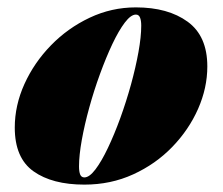

<svg xmlns="http://www.w3.org/2000/svg" viewBox="-20 -490 604 520"><path d="M208.5 10Q121.5 10 70.8 -26Q20 -62 20 -144.5Q20 -204.5 46.2 -262.5Q72.5 -320.5 118 -367.2Q163.5 -414 222.8 -442Q282 -470 348 -470Q435 -470 488.2 -431.2Q541.5 -392.5 541.5 -310Q541.5 -252 516.5 -195.2Q491.5 -138.5 446.5 -92Q401.5 -45.5 340.8 -17.8Q280 10 208.5 10ZM208.5 -9.5Q222 -9.5 238.5 -31.2Q255 -53 272.2 -89.2Q289.5 -125.5 305.8 -170.2Q322 -215 334.8 -261.2Q347.5 -307.5 355 -349Q362.5 -390.5 362.5 -420.5Q362.5 -434.5 359.2 -442.5Q356 -450.5 348 -450.5Q334.5 -450.5 318 -428.8Q301.5 -407 284.2 -370.5Q267 -334 250.8 -289.5Q234.5 -245 221.8 -198.8Q209 -152.5 201.5 -110.8Q194 -69 194 -39.5Q194 -25 197.2 -17.2Q200.5 -9.5 208.5 -9.5Z"/></svg>

Font: Bodoni Moda 11pt Black
Style: Italic
Weight: 900
Italic angle: -13°
Designer: Owen Earl
Foundry: indestructible type
Version: Version 2.004